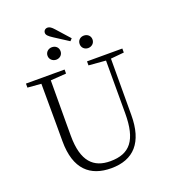

<svg xmlns="http://www.w3.org/2000/svg" viewBox="-181 -1159 1149 1303"><g transform="rotate(-20 394.0 -507.5)"><path d="M329 -955 430 -890 445 -906 362 -999C342 -1022 329 -1030 315 -1030C299 -1030 286 -1019 286 -1002C286 -987 298 -975 329 -955ZM297 -805C323 -805 344 -823 344 -850C344 -878 323 -895 297 -895C273 -895 250 -878 250 -850C250 -823 273 -805 297 -805ZM528 -805C553 -805 575 -823 575 -850C575 -878 553 -895 528 -895C503 -895 482 -878 482 -850C482 -823 503 -805 528 -805ZM489 -694 612 -684V-303C612 -109 548 -32 407 -32C288 -32 213 -99 213 -286V-387C213 -489 213 -588 214 -686L327 -694V-723H48V-694L146 -686C147 -587 147 -488 147 -387V-271C147 -67 246 15 397 15C559 15 647 -81 647 -278L648 -685L744 -694V-723H489Z"/></g></svg>

Font: Noto Serif CJK SC ExtraLight
Style: Regular
Weight: 200
Designer: Ryoko NISHIZUKA 西塚涼子 (kana & ideographs); Frank Grießhammer (Latin, Greek & Cyrillic); Wenlong ZHANG 张文龙 (bopomofo); San
Foundry: Adobe
Version: Version 2.001;hotconv 1.1.0;makeotfexe 2.6.0